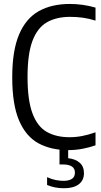

<svg xmlns="http://www.w3.org/2000/svg" viewBox="-20 -770 527 997"><path d="M334.5 9.5Q244.5 9.5 179.2 -26.2Q114 -62 78.8 -144.8Q43.5 -227.5 43.5 -368.5Q43.5 -507 79 -590.8Q114.5 -674.5 181.2 -712Q248 -749.5 342.5 -749.5Q410.5 -749.5 476 -730.5V-663Q441 -674 409.2 -678.2Q377.5 -682.5 344 -682.5Q272.5 -682.5 223.2 -654Q174 -625.5 148.5 -557.5Q123 -489.5 123 -370.5Q123 -249 148.8 -180.8Q174.5 -112.5 223.2 -85Q272 -57.5 341 -57.5Q374.5 -57.5 406.8 -63.8Q439 -70 476 -83V-15.5Q447 -5 410.5 2.2Q374 9.5 334.5 9.5ZM312.5 207.5Q264 207.5 224.5 190.5V150Q249 161 270 165Q291 169 310 169Q337.5 169 353.2 159Q369 149 369 126.5Q369 104.5 352.8 94.2Q336.5 84 308.5 84H289V-10H334V51.5Q371.5 55.5 393.8 75Q416 94.5 416 129Q416 166.5 389 187Q362 207.5 312.5 207.5Z"/></svg>

Font: Encode Sans Cnd
Style: Regular
Weight: 400
Width: 3
Designer: Multiple Designers
Foundry: Impallari Type
Version: Version 3.002; ttfautohint (v1.8.3) -l 8 -r 50 -G 200 -x 14 